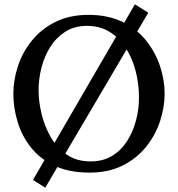

<svg xmlns="http://www.w3.org/2000/svg" viewBox="-20 -785 826 891"><path d="M606 -765 668 -726 190 86 133 50ZM395 16Q300 16 232.5 -16Q165 -48 123 -101.5Q81 -155 61.5 -220Q42 -285 42 -350Q42 -413 63 -477.5Q84 -542 127.5 -596Q171 -650 236.5 -683Q302 -716 391 -716Q482 -716 549 -683Q616 -650 659 -595.5Q702 -541 723 -477Q744 -413 744 -350Q744 -288 723 -223.5Q702 -159 658.5 -104.5Q615 -50 549.5 -17Q484 16 395 16ZM400 -36Q459 -36 501 -62Q543 -88 570.5 -131.5Q598 -175 611.5 -227.5Q625 -280 625 -332Q625 -396 609.5 -455.5Q594 -515 563.5 -562.5Q533 -610 488 -637.5Q443 -665 384 -665Q326 -665 283.5 -638Q241 -611 213.5 -567.5Q186 -524 172.5 -471.5Q159 -419 159 -366Q159 -314 173 -256Q187 -198 216 -148Q245 -98 290.5 -67Q336 -36 400 -36Z"/></svg>

Font: Lora Medium
Style: Regular
Weight: 500
Designer: Olga Karpushina, Alexei Vanyashin (Cyrillic)
Foundry: Cyreal
Version: Version 3.004